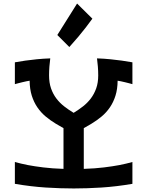

<svg xmlns="http://www.w3.org/2000/svg" viewBox="-20 -1068 812 1091"><path d="M265.6 -736.3Q262.7 -714.4 260.7 -689.5Q258.8 -664.6 258.8 -639.6Q258.8 -597.7 270 -565.7Q281.2 -533.7 300.3 -508.5Q319.3 -483.4 344.7 -463.6Q370.1 -443.8 398.4 -426.8Q426.3 -443.8 451.7 -463.6Q477.1 -483.4 496.1 -508.5Q515.1 -533.7 526.6 -565.7Q538.1 -597.7 538.1 -639.6Q538.1 -664.6 536.1 -689.5Q534.2 -714.4 531.2 -736.3Q571.8 -734.9 607.9 -731.2Q644 -727.5 671.9 -723.6Q704.1 -718.8 732.4 -713.9V-589.8Q725.6 -591.8 714.4 -594.7Q703.1 -597.7 690.9 -600.6Q678.7 -603.5 667.2 -606Q655.8 -608.4 648.4 -609.4Q647.9 -561.5 636.2 -524.4Q624.5 -487.3 604.5 -458Q584.5 -428.7 557.6 -406.2Q530.8 -383.8 500 -365.2L456.1 -339.8V-108.4Q520 -110.4 570.8 -116.7Q621.6 -123 657.7 -129.9Q699.7 -138.2 732.4 -147.5V-23.4Q641.1 -7.8 557.1 -2.4Q473.1 2.9 399.4 2.9Q324.2 2.9 240 -2.4Q155.8 -7.8 64.5 -23.4V-147.5Q97.2 -138.2 139.2 -129.9Q175.3 -123 226.1 -116.7Q276.9 -110.4 340.8 -108.4V-339.8L296.9 -365.2Q266.1 -383.8 239.3 -406.2Q212.4 -428.7 192.4 -458Q172.4 -487.3 160.6 -524.4Q148.9 -561.5 148.4 -609.4Q141.1 -608.4 129.6 -606Q118.2 -603.5 106 -600.6Q93.8 -597.7 82.5 -594.7Q71.3 -591.8 64.5 -589.8V-713.9Q91.8 -718.8 124.5 -723.6Q152.3 -727.5 188.7 -731.2Q225.1 -734.9 265.6 -736.3ZM418 -1047.9 504.9 -961.9Q487.8 -938.5 467.3 -911.6Q449.7 -888.7 425.8 -860.1Q401.9 -831.5 374 -800.8L305.7 -869.1Z"/></svg>

Font: Revalia
Style: Regular
Weight: 400
Designer: Johan Kallas, Mihkel Virkus
Foundry: Johan Kallas, Mihkel Virkus
Version: Version 1.001